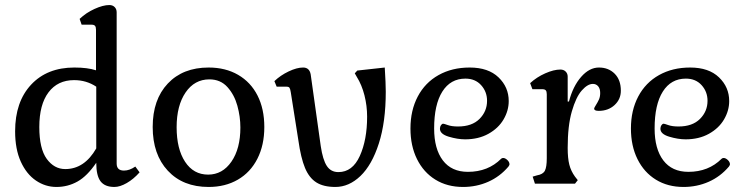

<svg xmlns="http://www.w3.org/2000/svg" viewBox="-20 -729 2963 762"><path d="M40 -208Q40 -325 103.5 -393Q167 -461 275 -461Q328 -461 361 -450V-611Q361 -622 357 -626.5Q353 -631 344 -631H304L296 -654Q321 -678 355 -693.5Q389 -709 414 -709Q427 -709 435 -701Q443 -693 443 -680V-80Q443 -52 472 -52Q494 -52 517 -68L534 -45Q510 -18 483 -2.5Q456 13 434 13Q396 13 379 -9.5Q362 -32 362 -83Q326 -30 287.5 -8.5Q249 13 204 13Q160 13 122.5 -12.5Q85 -38 62.5 -87.5Q40 -137 40 -208ZM362 -140V-385Q323 -411 274 -411Q209 -411 172.5 -362.5Q136 -314 136 -225Q136 -139 165.5 -98.5Q195 -58 239 -58Q315 -58 362 -140Z M586 -225Q586 -334 646 -397.5Q706 -461 808 -461Q875 -461 925 -432Q975 -403 1002 -350Q1029 -297 1029 -225Q1029 -153 1001.5 -99Q974 -45 924 -16Q874 13 808 13Q706 13 646 -51.5Q586 -116 586 -225ZM934 -223Q934 -266 922 -309.5Q910 -353 882.5 -383.5Q855 -414 811 -414Q752 -414 716.5 -362Q681 -310 681 -224Q681 -138 714.5 -87Q748 -36 806 -36Q863 -36 898.5 -87.5Q934 -139 934 -223Z M1164 -173 1134 -363Q1132 -376 1129 -380.5Q1126 -385 1117 -385H1078L1069 -407Q1093 -430 1125.5 -445.5Q1158 -461 1183 -461Q1208 -461 1213 -434L1253 -149Q1261 -95 1277 -70.5Q1293 -46 1323 -46Q1379 -46 1408 -110Q1437 -174 1437 -266Q1437 -309 1426.5 -350.5Q1416 -392 1396 -424L1388 -438L1398 -449L1507 -461Q1511 -397 1511 -365Q1511 -245 1483.5 -159.5Q1456 -74 1410.5 -30.5Q1365 13 1311 13Q1264 13 1235.5 -5Q1207 -23 1190.5 -62.5Q1174 -102 1164 -173Z M1609 -219Q1609 -291 1638 -346Q1667 -401 1720.5 -431Q1774 -461 1844 -461Q1918 -461 1958.5 -422Q1999 -383 1999 -328Q1999 -290 1978.5 -255Q1958 -220 1918.5 -198Q1879 -176 1826 -176Q1796 -176 1761 -186.5Q1726 -197 1726 -218Q1726 -226 1730 -232Q1734 -238 1739 -238Q1742 -238 1757.5 -232.5Q1773 -227 1798 -227Q1853 -227 1883 -257Q1913 -287 1913 -329Q1913 -365 1889.5 -391Q1866 -417 1827 -417Q1768 -417 1735.5 -365.5Q1703 -314 1703 -219Q1703 -138 1737.5 -92.5Q1772 -47 1837 -47Q1917 -47 1969 -99Q1972 -102 1977 -102Q1985 -102 1993.5 -94Q2002 -86 2002 -77Q2002 -74 2000 -71.5Q1998 -69 1998 -68Q1964 -28 1917.5 -7.5Q1871 13 1818 13Q1755 13 1708 -16Q1661 -45 1635 -97.5Q1609 -150 1609 -219Z M2094 -28 2111 -33Q2135 -37 2142.5 -51.5Q2150 -66 2150 -101V-355Q2150 -366 2146 -370.5Q2142 -375 2132 -375H2093L2084 -399Q2110 -423 2144 -438Q2178 -453 2204 -453Q2217 -453 2225 -445Q2233 -437 2233 -425V-326H2238Q2254 -387 2286.5 -424Q2319 -461 2357 -461Q2395 -461 2419.5 -436.5Q2444 -412 2444 -369Q2444 -335 2419 -312Q2394 -289 2356 -289Q2338 -289 2338 -298Q2338 -301 2345 -312Q2352 -323 2357 -334Q2362 -345 2362 -360Q2362 -377 2354 -386.5Q2346 -396 2333 -396Q2312 -396 2289 -370Q2266 -344 2249.5 -287Q2233 -230 2233 -142Q2233 -101 2239.5 -75.5Q2246 -50 2262 -28L2273 -14L2262 0H2103Z M2484 -219Q2484 -291 2513 -346Q2542 -401 2595.5 -431Q2649 -461 2719 -461Q2793 -461 2833.5 -422Q2874 -383 2874 -328Q2874 -290 2853.5 -255Q2833 -220 2793.5 -198Q2754 -176 2701 -176Q2671 -176 2636 -186.5Q2601 -197 2601 -218Q2601 -226 2605 -232Q2609 -238 2614 -238Q2617 -238 2632.5 -232.5Q2648 -227 2673 -227Q2728 -227 2758 -257Q2788 -287 2788 -329Q2788 -365 2764.5 -391Q2741 -417 2702 -417Q2643 -417 2610.5 -365.5Q2578 -314 2578 -219Q2578 -138 2612.5 -92.5Q2647 -47 2712 -47Q2792 -47 2844 -99Q2847 -102 2852 -102Q2860 -102 2868.5 -94Q2877 -86 2877 -77Q2877 -74 2875 -71.5Q2873 -69 2873 -68Q2839 -28 2792.5 -7.5Q2746 13 2693 13Q2630 13 2583 -16Q2536 -45 2510 -97.5Q2484 -150 2484 -219Z"/></svg>

Font: Kurale
Style: Regular
Weight: 400
Designer: Eduardo Rodriguez Tunni
Foundry: Eduardo Rodriguez Tunni
Version: Version 2.000